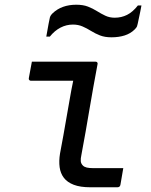

<svg xmlns="http://www.w3.org/2000/svg" viewBox="-20 -793 640 813"><path d="M115 -532Q160 -532 204.5 -532Q249 -532 294 -532Q339 -532 384 -532Q387 -532 389 -531Q391 -530 392.5 -527.5Q394 -525 393 -521Q384 -473 375.5 -426Q367 -379 359 -331Q351 -283 342.5 -235Q334 -187 325 -139Q321 -121 322 -110.5Q323 -100 331 -92Q337 -86 347.5 -83.5Q358 -81 376 -81Q402 -81 431.5 -81Q461 -81 486 -81H502Q499 -63 496 -46Q493 -29 490 -11Q489 -5 485.5 -2.5Q482 0 477 0Q471 0 452 0Q433 0 408.5 0Q384 0 363 0Q320 0 292.5 -10.5Q265 -21 250.5 -40Q236 -59 232.5 -85Q229 -111 234 -142Q242 -182 248.5 -220.5Q255 -259 262 -297.5Q269 -336 275.5 -374.5Q282 -413 290 -451H272Q245 -451 218.5 -451Q192 -451 165 -451Q138 -451 111 -451Q107 -451 104 -454Q101 -457 102 -462Q105 -479 108.5 -497Q112 -515 115 -532ZM466 -718Q494 -718 518 -730Q542 -742 564 -770H579Q577 -759 574 -744Q571 -729 568 -715.5Q565 -702 563 -692Q562 -686 560 -681Q558 -676 550 -668Q533 -651 508 -643Q483 -635 452 -635Q424 -635 403.5 -643Q383 -651 365.5 -662Q348 -673 329.5 -681Q311 -689 289 -689Q261 -689 236 -676Q211 -663 191 -638H176Q178 -649 180.5 -663Q183 -677 185.5 -691Q188 -705 190 -713Q191 -720 193.5 -725Q196 -730 203 -737Q222 -755 247 -764Q272 -773 303 -773Q332 -773 352.5 -765Q373 -757 390.5 -746Q408 -735 426 -726.5Q444 -718 466 -718Z"/></svg>

Font: Rec Mono Linear
Style: Italic
Weight: 400
Italic angle: -10°
Monospace: yes
Version: Version 1.085; ttfautohint (v1.8.4.7-5d5b)